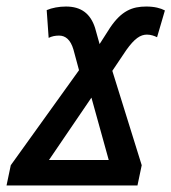

<svg xmlns="http://www.w3.org/2000/svg" viewBox="-60 -568 525 588"><path d="M-40 0H361L374 -62L284 -351L327 -415C352 -450 370 -462 390 -462C402 -462 413 -458 421 -454L445 -536C432 -543 413 -548 388 -548C345 -548 312 -535 277 -483L245 -433L231 -483C217 -526 189 -548 142 -548C121 -548 99 -544 83 -537L89 -452C99 -457 109 -459 121 -459C140 -459 156 -447 165 -416L182 -353L-27 -62ZM90 -78 220 -269 273 -78Z"/></svg>

Font: Noto Sans Display SemiCondensed Medium
Style: Italic
Weight: 500
Width: 4
Italic angle: -12°
Designer: Monotype Design Team
Foundry: Monotype Imaging Inc.
Version: Version 1.900